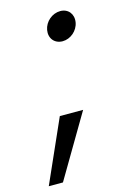

<svg xmlns="http://www.w3.org/2000/svg" viewBox="-160 -600 533 796"><g transform="rotate(-15 106.0 -201.5)"><path d="M159.2 -422.8C193.1 -422.8 225 -449.6 231 -484.5C237 -519.4 215.2 -546.3 181.3 -546.3C146.6 -546.3 114.8 -519.4 108.7 -484.5C102.7 -449.6 124.6 -422.8 159.2 -422.8ZM-52.3 142.9H8.5L167.2 -126.2H67.2Z"/></g></svg>

Font: Poppins Devanagari Thin
Style: Italic
Weight: 100
Italic angle: -10°
Designer: Ninad Kale (Devanagari), Jonny Pinhorn (Latin)
Foundry: Indian Type Foundry
Version: 4.005